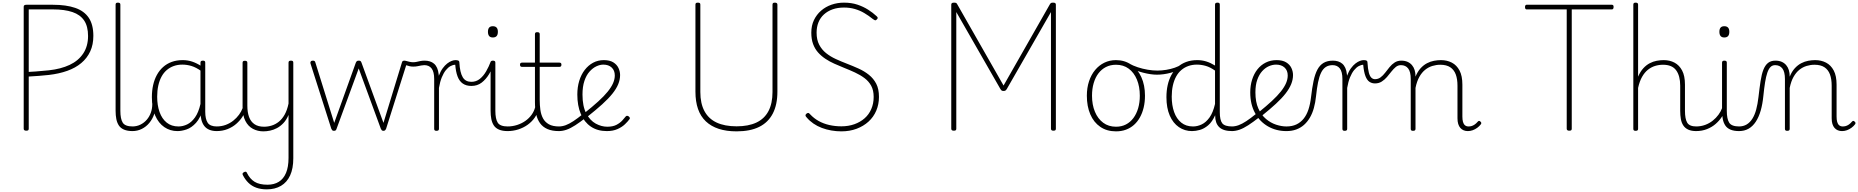

<svg xmlns="http://www.w3.org/2000/svg" viewBox="-20 -973 14033 1450"><path d="M178 14Q159 14 159 -1V-922Q159 -930 164 -933.5Q169 -937 179 -937H380Q480 -937 548 -913.5Q616 -890 650.5 -838.5Q685 -787 685 -702Q685 -636 661.5 -585Q638 -534 594 -497Q550 -460 488 -438Q426 -416 349 -407Q312 -403 273 -400Q234 -397 197 -395V-1Q197 7 193 10.5Q189 14 178 14ZM197 -430Q222 -431 247.5 -433Q273 -435 299 -437.5Q325 -440 349 -442Q440 -452 506 -483Q572 -514 608.5 -569Q645 -624 645 -701Q645 -774 615.5 -818Q586 -862 527 -882Q468 -902 380 -902H197Z M983 17Q943 17 917 6Q891 -5 877.5 -25.5Q864 -46 858.5 -74Q853 -102 853 -136V-938Q853 -946 857 -949.5Q861 -953 870 -953Q880 -953 884.5 -949.5Q889 -946 889 -938V-136Q889 -75 907 -46.5Q925 -18 983 -18Q989 -18 992.5 -12.5Q996 -7 996 -0.5Q996 6 993 11.5Q990 17 983 17Z M979 17Q970 17 965 11.5Q960 6 960 -0.5Q960 -7 965 -12.5Q970 -18 979 -18Q1013 -18 1041 -32Q1069 -46 1089 -69.5Q1109 -93 1119.5 -123Q1130 -153 1130 -186Q1130 -196 1137 -199.5Q1144 -203 1150.5 -199.5Q1157 -196 1157 -186Q1157 -146 1144 -109.5Q1131 -73 1107.5 -44.5Q1084 -16 1051 0.5Q1018 17 979 17Z M1320 17Q1265 17 1221 -13Q1177 -43 1152 -100.5Q1127 -158 1127 -239Q1127 -288 1136.5 -330.5Q1146 -373 1165 -407.5Q1184 -442 1212 -467Q1240 -492 1277 -505.5Q1314 -519 1360 -519Q1397 -519 1430.5 -508Q1464 -497 1500 -474V-436Q1461 -464 1426.5 -474.5Q1392 -485 1357 -485Q1322 -485 1292.5 -474.5Q1263 -464 1239.5 -444Q1216 -424 1200 -394.5Q1184 -365 1175.5 -327Q1167 -289 1167 -243Q1167 -178 1185 -127Q1203 -76 1239 -47Q1275 -18 1328 -18Q1361 -18 1393.5 -33.5Q1426 -49 1452.5 -86Q1479 -123 1494 -188L1514 -154Q1494 -82 1460 -45Q1426 -8 1389 4.5Q1352 17 1320 17ZM1618 17Q1585 17 1561 7Q1537 -3 1522.5 -22Q1508 -41 1501 -68Q1494 -95 1494 -128V-500Q1494 -508 1498.5 -511.5Q1503 -515 1513 -515Q1522 -515 1526 -511.5Q1530 -508 1530 -500V-129Q1530 -74 1548.5 -46Q1567 -18 1618 -18Q1624 -18 1628 -12.5Q1632 -7 1632 -0.5Q1632 6 1629 11.5Q1626 17 1618 17Z M1614 17Q1605 17 1600 11.5Q1595 6 1595 -0.5Q1595 -7 1600 -12.5Q1605 -18 1614 -18Q1653 -18 1685 -30Q1717 -42 1742 -62Q1767 -82 1785 -106.5Q1803 -131 1812 -156Q1815 -165 1822.5 -165Q1830 -165 1835 -158.5Q1840 -152 1837 -143Q1828 -117 1809.5 -89Q1791 -61 1763.5 -37Q1736 -13 1698.5 2Q1661 17 1614 17Z M1969 19Q1926 19 1890 0Q1854 -19 1833 -60Q1812 -101 1812 -166V-499Q1812 -507 1816 -510.5Q1820 -514 1829 -514Q1839 -514 1843.5 -510.5Q1848 -507 1848 -499V-174Q1848 -125 1861 -89.5Q1874 -54 1902 -35Q1930 -16 1974 -16Q2004 -16 2032.5 -25Q2061 -34 2086 -54Q2111 -74 2130 -108Q2149 -142 2159 -191V-500Q2159 -508 2163.5 -511.5Q2168 -515 2178 -515Q2187 -515 2191 -511.5Q2195 -508 2195 -500V222Q2195 300 2171 352Q2147 404 2102 430.5Q2057 457 1995 457Q1950 457 1915.5 444.5Q1881 432 1856 407.5Q1831 383 1814 349Q1810 341 1812.5 336Q1815 331 1823 327Q1831 322 1837 324Q1843 326 1845 333Q1867 378 1903 400Q1939 422 2000 422Q2050 422 2085.5 400Q2121 378 2140 333Q2159 288 2159 219V-105Q2143 -67 2120 -43Q2097 -19 2071.5 -5.5Q2046 8 2019.5 13.5Q1993 19 1969 19Z M2502 15Q2493 15 2489 10.5Q2485 6 2482 -1L2325 -493Q2322 -501 2326.5 -508Q2331 -515 2342 -515Q2352 -515 2356 -511.5Q2360 -508 2362 -500L2504 -45L2667 -499Q2671 -508 2675.5 -511.5Q2680 -515 2690 -515Q2699 -515 2703 -511.5Q2707 -508 2710 -500L2876 -45L3015 -500Q3017 -508 3021 -511.5Q3025 -515 3035 -515Q3047 -515 3051 -508.5Q3055 -502 3051 -491L2896 -1Q2893 6 2888.5 10.5Q2884 15 2876 15Q2867 15 2863 10.5Q2859 6 2856 -1L2689 -456L2522 -1Q2520 6 2516 10.5Q2512 15 2502 15Z M3101 -470Q3086 -470 3073 -473Q3060 -476 3039 -483Q3029 -487 3029 -495Q3029 -503 3034.5 -509Q3040 -515 3046 -513Q3061 -509 3074 -506Q3087 -503 3100 -503Q3114 -503 3127 -506Q3140 -509 3154.5 -512Q3169 -515 3187 -515Q3195 -515 3198 -510Q3201 -505 3200.5 -498Q3200 -491 3196 -486Q3192 -481 3184 -481Q3174 -481 3161 -478.5Q3148 -476 3133.5 -473Q3119 -470 3101 -470Z M3276 15Q3267 15 3263 11.5Q3259 8 3259 0V-376Q3259 -431 3239.5 -456Q3220 -481 3185 -481Q3178 -481 3174.5 -486Q3171 -491 3171 -498Q3171 -505 3175.5 -510Q3180 -515 3187 -515Q3208 -515 3226 -509.5Q3244 -504 3258 -492Q3272 -480 3281 -460Q3290 -440 3293 -411L3294 -401Q3307 -435 3323.5 -457.5Q3340 -480 3357.5 -493.5Q3375 -507 3391 -513Q3407 -519 3419 -519Q3425 -519 3428.5 -513.5Q3432 -508 3432 -501.5Q3432 -495 3428.5 -489.5Q3425 -484 3419 -484Q3401 -484 3382.5 -474Q3364 -464 3347 -443Q3330 -422 3316.5 -389Q3303 -356 3295 -309V0Q3295 8 3290.5 11.5Q3286 15 3276 15Z M3540 -324Q3501 -324 3475 -342Q3449 -360 3435.5 -396Q3422 -432 3418 -485L3419 -519Q3434 -519 3441.5 -515.5Q3449 -512 3449 -504Q3451 -464 3457.5 -435.5Q3464 -407 3475 -389Q3486 -371 3502.5 -363Q3519 -355 3540 -355Q3576 -355 3603.5 -377Q3631 -399 3651.5 -434.5Q3672 -470 3686 -508Q3688 -513 3696 -511.5Q3704 -510 3711 -505Q3718 -500 3715 -494Q3697 -452 3673.5 -413Q3650 -374 3617.5 -349Q3585 -324 3540 -324Z M3815 17Q3775 17 3749 6Q3723 -5 3709.5 -25.5Q3696 -46 3690.5 -74Q3685 -102 3685 -136V-500Q3685 -508 3689.5 -511.5Q3694 -515 3702 -515Q3712 -515 3716.5 -511.5Q3721 -508 3721 -500V-136Q3721 -75 3739 -46.5Q3757 -18 3815 -18Q3822 -18 3825 -12.5Q3828 -7 3828 -0.5Q3828 6 3825 11.5Q3822 17 3815 17ZM3702 -690Q3683 -690 3674 -701Q3665 -712 3665 -733Q3665 -754 3674 -764.5Q3683 -775 3702 -775Q3721 -775 3730.5 -764.5Q3740 -754 3740 -733Q3740 -711 3730.5 -700.5Q3721 -690 3702 -690Z M3812 17Q3803 17 3798 11.5Q3793 6 3793 -0.5Q3793 -7 3798 -12.5Q3803 -18 3812 -18Q3850 -18 3884.5 -29Q3919 -40 3947 -59.5Q3975 -79 3994.5 -106Q4014 -133 4022 -165Q4024 -174 4032 -173.5Q4040 -173 4046 -167Q4052 -161 4048 -151Q4039 -114 4017.5 -83.5Q3996 -53 3964.5 -30.5Q3933 -8 3894 4.5Q3855 17 3812 17Z M4202 17Q4149 17 4114 1.5Q4079 -14 4058.5 -42.5Q4038 -71 4029 -111Q4020 -151 4020 -200V-468H3922Q3914 -468 3910.5 -472.5Q3907 -477 3907 -484Q3907 -492 3910.5 -496Q3914 -500 3922 -500H4020V-715Q4020 -723 4024 -726.5Q4028 -730 4037 -730Q4047 -730 4051.5 -726.5Q4056 -723 4056 -715V-500H4205Q4213 -500 4216.5 -496Q4220 -492 4220 -484Q4220 -477 4216.5 -472.5Q4213 -468 4205 -468H4056V-218Q4056 -179 4061 -143Q4066 -107 4081 -79Q4096 -51 4125 -34.5Q4154 -18 4203 -18Q4211 -18 4215 -12.5Q4219 -7 4219 -0.5Q4219 6 4215 11.5Q4211 17 4202 17Z M4200 17Q4191 17 4186 11.5Q4181 6 4181 -0.5Q4181 -7 4186 -12.5Q4191 -18 4200 -18Q4226 -18 4252 -27.5Q4278 -37 4310 -58Q4342 -79 4385 -114Q4390 -118 4396 -115.5Q4402 -113 4406 -107.5Q4410 -102 4410.5 -95.5Q4411 -89 4405 -85Q4360 -50 4324.5 -27Q4289 -4 4259 6.5Q4229 17 4200 17Z M4563 17Q4492 17 4442 -17Q4392 -51 4366 -113Q4340 -175 4340 -259Q4340 -315 4354.5 -362.5Q4369 -410 4396 -445Q4423 -480 4459.5 -499.5Q4496 -519 4540 -519Q4585 -519 4612 -502Q4639 -485 4651 -459Q4663 -433 4663 -406Q4663 -372 4649 -337.5Q4635 -303 4605 -265.5Q4575 -228 4527.5 -185Q4480 -142 4413 -89L4390 -116Q4453 -166 4497.5 -206.5Q4542 -247 4569.5 -281Q4597 -315 4610 -345Q4623 -375 4623 -403Q4623 -441 4599.5 -463Q4576 -485 4536 -485Q4511 -485 4483.5 -472Q4456 -459 4432 -432Q4408 -405 4393.5 -362Q4379 -319 4379 -259Q4379 -170 4407.5 -116.5Q4436 -63 4479 -39.5Q4522 -16 4566 -16Q4608 -16 4635 -30Q4662 -44 4679 -62.5Q4696 -81 4706 -94Q4711 -99 4716.5 -98.5Q4722 -98 4728 -94Q4733 -90 4736 -84.5Q4739 -79 4734 -73Q4722 -56 4699.5 -34.5Q4677 -13 4643 2Q4609 17 4563 17Z M5543 19Q5466 19 5408 0Q5350 -19 5310.5 -56.5Q5271 -94 5251.5 -150Q5232 -206 5232 -281V-938Q5232 -946 5236 -949.5Q5240 -953 5250 -953Q5261 -953 5265 -949.5Q5269 -946 5269 -938V-278Q5269 -192 5300 -134Q5331 -76 5392 -47.5Q5453 -19 5543 -19Q5632 -19 5692.5 -47.5Q5753 -76 5783.5 -134Q5814 -192 5814 -278V-938Q5814 -946 5818 -949.5Q5822 -953 5832 -953Q5851 -953 5851 -938V-281Q5851 -182 5816 -115Q5781 -48 5713 -14.5Q5645 19 5543 19Z M6334 19Q6296 19 6258.5 12.5Q6221 6 6186.5 -7Q6152 -20 6123 -40Q6094 -60 6072 -86Q6063 -95 6063 -101.5Q6063 -108 6070 -114Q6077 -120 6083.5 -120Q6090 -120 6099 -109Q6127 -79 6163 -59Q6199 -39 6242.5 -29Q6286 -19 6334 -19Q6388 -19 6432.5 -35Q6477 -51 6509.5 -79.5Q6542 -108 6560 -149.5Q6578 -191 6578 -241Q6578 -291 6559.5 -325Q6541 -359 6509 -383Q6477 -407 6437 -425.5Q6397 -444 6354 -461Q6317 -476 6281 -492Q6245 -508 6213.5 -529Q6182 -550 6158 -577Q6134 -604 6120.5 -640.5Q6107 -677 6107 -726Q6107 -780 6127 -821.5Q6147 -863 6181 -892.5Q6215 -922 6259.5 -937.5Q6304 -953 6354 -953Q6410 -953 6455 -938Q6500 -923 6536 -900Q6572 -877 6600 -851Q6608 -844 6608.5 -838.5Q6609 -833 6602 -826Q6594 -818 6588 -820Q6582 -822 6571 -830Q6540 -855 6507 -874.5Q6474 -894 6436 -905Q6398 -916 6354 -916Q6306 -916 6268 -902.5Q6230 -889 6202.5 -864Q6175 -839 6161 -804Q6147 -769 6147 -726Q6147 -673 6166.5 -635.5Q6186 -598 6218.5 -572Q6251 -546 6292.5 -527Q6334 -508 6376 -492Q6420 -475 6463.5 -455.5Q6507 -436 6542 -408Q6577 -380 6597.5 -340.5Q6618 -301 6618 -241Q6618 -185 6597.5 -137Q6577 -89 6539 -54.5Q6501 -20 6449 -0.5Q6397 19 6334 19Z M7183 14Q7164 14 7164 -1V-938Q7164 -946 7169 -949.5Q7174 -953 7184 -953Q7195 -953 7200 -951Q7205 -949 7209 -941L7559 -327L7909 -941Q7914 -949 7918.5 -951Q7923 -953 7935 -953Q7954 -953 7954 -938V-1Q7954 7 7950 10.5Q7946 14 7935 14Q7917 14 7917 -1V-882L7583 -300Q7577 -291 7572 -288.5Q7567 -286 7559 -286Q7551 -286 7546 -288.5Q7541 -291 7535 -301L7202 -882V-1Q7202 7 7198 10.5Q7194 14 7183 14Z M8408 19Q8339 19 8289.5 -15Q8240 -49 8214 -109.5Q8188 -170 8188 -250Q8188 -310 8204.5 -359.5Q8221 -409 8250.5 -444.5Q8280 -480 8320 -499.5Q8360 -519 8408 -519Q8473 -519 8522.5 -485Q8572 -451 8599.5 -390.5Q8627 -330 8627 -250Q8627 -202 8617 -160.5Q8607 -119 8588.5 -86Q8570 -53 8543.5 -29.5Q8517 -6 8483 6.5Q8449 19 8408 19ZM8408 -16Q8450 -16 8483 -33Q8516 -50 8539.5 -81.5Q8563 -113 8575.5 -156Q8588 -199 8588 -250Q8588 -319 8566 -372Q8544 -425 8504 -454.5Q8464 -484 8408 -484Q8366 -484 8332.5 -467Q8299 -450 8275.5 -419Q8252 -388 8239.5 -345Q8227 -302 8227 -250Q8227 -182 8249 -129Q8271 -76 8311.5 -46Q8352 -16 8408 -16Z M8717 -409Q8671 -409 8611.5 -424.5Q8552 -440 8495 -470Q8488 -474 8486.5 -479Q8485 -484 8487.5 -489Q8490 -494 8495 -495.5Q8500 -497 8506 -494Q8536 -477 8572.5 -465Q8609 -453 8647.5 -446.5Q8686 -440 8720 -440Q8753 -440 8787 -445.5Q8821 -451 8851.5 -461.5Q8882 -472 8902 -486Q8909 -491 8915.5 -487Q8922 -483 8923 -476Q8924 -469 8916 -464Q8873 -437 8820 -423Q8767 -409 8717 -409Z M8982 17Q8927 17 8883 -13Q8839 -43 8814 -100.5Q8789 -158 8789 -239Q8789 -288 8798.5 -330.5Q8808 -373 8827 -407.5Q8846 -442 8874 -467Q8902 -492 8939 -505.5Q8976 -519 9022 -519Q9057 -519 9089.5 -509Q9122 -499 9156 -478V-938Q9156 -946 9160.5 -949.5Q9165 -953 9175 -953Q9184 -953 9188 -949.5Q9192 -946 9192 -938V-126Q9192 -65 9211 -41.5Q9230 -18 9286 -18Q9293 -18 9296.5 -12.5Q9300 -7 9300 -0.5Q9300 6 9296.5 11.5Q9293 17 9286 17Q9252 17 9227.5 9.5Q9203 2 9187.5 -13Q9172 -28 9164.5 -50Q9157 -72 9157 -100V-103Q9135 -53 9104.5 -27Q9074 -1 9042 8Q9010 17 8982 17ZM8990 -18Q9023 -18 9055.5 -33.5Q9088 -49 9114.5 -86Q9141 -123 9156 -188V-440Q9119 -466 9085.5 -475.5Q9052 -485 9019 -485Q8984 -485 8954.5 -474.5Q8925 -464 8901.5 -444Q8878 -424 8862 -394.5Q8846 -365 8837.5 -327Q8829 -289 8829 -243Q8829 -178 8847 -127Q8865 -76 8901 -47Q8937 -18 8990 -18Z M9282 17Q9273 17 9268 11.5Q9263 6 9263 -0.5Q9263 -7 9268 -12.5Q9273 -18 9282 -18Q9308 -18 9334 -27.5Q9360 -37 9392 -58Q9424 -79 9467 -114Q9472 -118 9478 -115.5Q9484 -113 9488 -107.5Q9492 -102 9492.5 -95.5Q9493 -89 9487 -85Q9442 -50 9406.5 -27Q9371 -4 9341 6.5Q9311 17 9282 17Z M9487 -126Q9544 -172 9585.5 -210.5Q9627 -249 9653.5 -282.5Q9680 -316 9692.5 -345.5Q9705 -375 9705 -403Q9705 -441 9681 -463Q9657 -485 9617 -485Q9590 -485 9562.5 -473Q9535 -461 9512 -435.5Q9489 -410 9475 -370.5Q9461 -331 9461 -275Q9461 -203 9483 -154Q9505 -105 9540.5 -75Q9576 -45 9617 -31.5Q9658 -18 9695 -18Q9705 -18 9710 -12.5Q9715 -7 9715 -0.5Q9715 6 9710 11.5Q9705 17 9695 17Q9618 17 9556 -18.5Q9494 -54 9458 -119.5Q9422 -185 9422 -275Q9422 -327 9436 -371.5Q9450 -416 9476 -449Q9502 -482 9539 -500.5Q9576 -519 9621 -519Q9666 -519 9693.5 -502Q9721 -485 9733 -459Q9745 -433 9745 -406Q9745 -372 9731 -337.5Q9717 -303 9688.5 -266.5Q9660 -230 9615.5 -189Q9571 -148 9510 -99Z M9695 17Q9686 17 9681 11.5Q9676 6 9676 -0.5Q9676 -7 9681 -12.5Q9686 -18 9695 -18Q9738 -18 9770 -33Q9802 -48 9825 -76.5Q9848 -105 9861.5 -146Q9875 -187 9881 -239Q9889 -309 9900 -361Q9911 -413 9929 -447Q9947 -481 9975.5 -498Q10004 -515 10046 -515Q10055 -515 10059.5 -510Q10064 -505 10063.5 -498Q10063 -491 10058 -486Q10053 -481 10044 -481Q10014 -481 9992.5 -467Q9971 -453 9957 -424Q9943 -395 9934 -351Q9925 -307 9919 -248Q9914 -199 9902.5 -157.5Q9891 -116 9872 -84Q9853 -52 9827.5 -29.5Q9802 -7 9769 5Q9736 17 9695 17Z M10135 15Q10126 15 10122 11.5Q10118 8 10118 0V-376Q10118 -431 10098.5 -456Q10079 -481 10044 -481Q10037 -481 10033.5 -486Q10030 -491 10030 -498Q10030 -505 10034.5 -510Q10039 -515 10046 -515Q10067 -515 10085 -509.5Q10103 -504 10117 -492Q10131 -480 10140 -460Q10149 -440 10152 -411L10153 -401Q10166 -435 10182.5 -457.5Q10199 -480 10216.5 -493.5Q10234 -507 10250 -513Q10266 -519 10278 -519Q10284 -519 10287.5 -513.5Q10291 -508 10291 -501.5Q10291 -495 10287.5 -489.5Q10284 -484 10278 -484Q10260 -484 10241.5 -474Q10223 -464 10206 -443Q10189 -422 10175.5 -389Q10162 -356 10154 -309V0Q10154 8 10149.5 11.5Q10145 15 10135 15Z M10364 -343Q10341 -343 10322.5 -355Q10304 -367 10292 -398Q10280 -429 10275 -484L10278 -519Q10293 -519 10300 -515.5Q10307 -512 10307 -504Q10310 -453 10317.5 -425Q10325 -397 10337 -386Q10349 -375 10364 -375Q10388 -375 10406.5 -389Q10425 -403 10441 -424Q10457 -445 10474 -466Q10491 -487 10512.5 -501Q10534 -515 10563 -515Q10572 -515 10576.5 -510Q10581 -505 10580.5 -498Q10580 -491 10574.5 -486Q10569 -481 10560 -481Q10538 -481 10521 -467Q10504 -453 10488 -432.5Q10472 -412 10454.5 -391.5Q10437 -371 10415 -357Q10393 -343 10364 -343Z M10651 15Q10642 15 10638 11.5Q10634 8 10634 0V-376Q10634 -431 10614.5 -456Q10595 -481 10560 -481Q10553 -481 10549.5 -486Q10546 -491 10546 -498Q10546 -505 10550.5 -510Q10555 -515 10562 -515Q10590 -515 10610 -506Q10630 -497 10643.5 -481Q10657 -465 10663.5 -443.5Q10670 -422 10670 -397V-394Q10686 -433 10708.5 -457.5Q10731 -482 10757 -495.5Q10783 -509 10810 -514Q10837 -519 10862 -519Q10908 -519 10944.5 -500Q10981 -481 11002.5 -440.5Q11024 -400 11024 -334V-93Q11024 -69 11028.5 -52.5Q11033 -36 11043.5 -27Q11054 -18 11071 -18Q11082 -18 11093 -21Q11104 -24 11116 -32Q11128 -40 11139 -53Q11144 -59 11149 -60Q11154 -61 11160 -55Q11165 -51 11166.5 -46Q11168 -41 11164 -35Q11153 -20 11136.5 -8Q11120 4 11102 10.5Q11084 17 11065 17Q11048 17 11033.5 11Q11019 5 11008.5 -7Q10998 -19 10992.5 -37Q10987 -55 10987 -80V-326Q10987 -376 10974 -411Q10961 -446 10932.5 -465Q10904 -484 10857 -484Q10827 -484 10797.5 -475Q10768 -466 10743 -446Q10718 -426 10699 -392.5Q10680 -359 10670 -309V0Q10670 8 10665.5 11.5Q10661 15 10651 15Z M11831 14Q11812 14 11812 -1V-902H11508Q11504 -902 11500.5 -906Q11497 -910 11497 -920Q11497 -929 11500.5 -933Q11504 -937 11508 -937H12154Q12159 -937 12162.5 -933.5Q12166 -930 12166 -921Q12166 -911 12162.5 -906.5Q12159 -902 12154 -902H11850V-1Q11850 7 11846 10.5Q11842 14 11831 14Z M12791 17Q12754 17 12730 6Q12706 -5 12692.5 -25.5Q12679 -46 12674 -74Q12669 -102 12669 -136V-326Q12669 -400 12638.5 -442Q12608 -484 12539 -484Q12508 -484 12479 -475Q12450 -466 12425 -446Q12400 -426 12381 -392.5Q12362 -359 12351 -309V0Q12351 8 12346.5 11.5Q12342 15 12332 15Q12323 15 12319 11.5Q12315 8 12315 0V-938Q12315 -946 12319 -949.5Q12323 -953 12332 -953Q12342 -953 12346.5 -949.5Q12351 -946 12351 -938V-394Q12368 -433 12390.5 -457.5Q12413 -482 12439 -495.5Q12465 -509 12492 -514Q12519 -519 12544 -519Q12590 -519 12626 -500Q12662 -481 12683.5 -440.5Q12705 -400 12705 -334V-136Q12705 -75 12722 -46.5Q12739 -18 12791 -18Q12800 -18 12805 -12.5Q12810 -7 12810 -0.5Q12810 6 12805 11.5Q12800 17 12791 17Z M12787 17Q12778 17 12773 11.5Q12768 6 12768 -0.5Q12768 -7 12773 -12.5Q12778 -18 12787 -18Q12826 -18 12858 -30Q12890 -42 12915 -62Q12940 -82 12958 -106.5Q12976 -131 12985 -156Q12988 -165 12995.5 -165Q13003 -165 13008 -158.5Q13013 -152 13010 -143Q13001 -117 12982.5 -89Q12964 -61 12936.5 -37Q12909 -13 12871.5 2Q12834 17 12787 17Z M13115 17Q13075 17 13049 6Q13023 -5 13009.5 -25.5Q12996 -46 12990.5 -74Q12985 -102 12985 -136V-500Q12985 -508 12989.5 -511.5Q12994 -515 13002 -515Q13012 -515 13016.5 -511.5Q13021 -508 13021 -500V-136Q13021 -75 13039 -46.5Q13057 -18 13115 -18Q13122 -18 13125 -12.5Q13128 -7 13128 -0.5Q13128 6 13125 11.5Q13122 17 13115 17ZM13002 -690Q12983 -690 12974 -701Q12965 -712 12965 -733Q12965 -754 12974 -764.5Q12983 -775 13002 -775Q13021 -775 13030.5 -764.5Q13040 -754 13040 -733Q13040 -711 13030.5 -700.5Q13021 -690 13002 -690Z M13112 17Q13103 17 13098 11.5Q13093 6 13093 -0.5Q13093 -7 13098 -12.5Q13103 -18 13112 -18Q13146 -18 13171 -33Q13196 -48 13214 -76.5Q13232 -105 13243 -146Q13254 -187 13260 -239Q13268 -309 13276 -361Q13284 -413 13297.5 -447Q13311 -481 13332.5 -498Q13354 -515 13388 -515Q13397 -515 13401.5 -510Q13406 -505 13405.5 -498Q13405 -491 13400 -486Q13395 -481 13386 -481Q13365 -481 13351 -467Q13337 -453 13327 -424Q13317 -395 13310 -351Q13303 -307 13297 -248Q13291 -187 13277 -138Q13263 -89 13240 -54Q13217 -19 13185.5 -1Q13154 17 13112 17Z M13477 15Q13468 15 13464 11.5Q13460 8 13460 0V-376Q13460 -431 13440.5 -456Q13421 -481 13386 -481Q13379 -481 13375.5 -486Q13372 -491 13372 -498Q13372 -505 13376.5 -510Q13381 -515 13388 -515Q13416 -515 13436 -506Q13456 -497 13469.5 -481Q13483 -465 13489.5 -443.5Q13496 -422 13496 -397V-394Q13512 -433 13534.5 -457.5Q13557 -482 13583 -495.5Q13609 -509 13636 -514Q13663 -519 13688 -519Q13734 -519 13770.5 -500Q13807 -481 13828.5 -440.5Q13850 -400 13850 -334V-93Q13850 -69 13854.5 -52.5Q13859 -36 13869.5 -27Q13880 -18 13897 -18Q13908 -18 13919 -21Q13930 -24 13942 -32Q13954 -40 13965 -53Q13970 -59 13975 -60Q13980 -61 13986 -55Q13991 -51 13992.5 -46Q13994 -41 13990 -35Q13979 -20 13962.5 -8Q13946 4 13928 10.5Q13910 17 13891 17Q13874 17 13859.5 11Q13845 5 13834.5 -7Q13824 -19 13818.5 -37Q13813 -55 13813 -80V-326Q13813 -376 13800 -411Q13787 -446 13758.5 -465Q13730 -484 13683 -484Q13653 -484 13623.5 -475Q13594 -466 13569 -446Q13544 -426 13525 -392.5Q13506 -359 13496 -309V0Q13496 8 13491.5 11.5Q13487 15 13477 15Z"/></svg>

Font: Playwrite US Modern Thin
Style: Regular
Weight: 250
Designer: Veronika Burian, José Scaglione
Foundry: TypeTogether
Version: Version 1.003